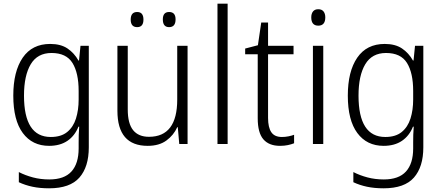

<svg xmlns="http://www.w3.org/2000/svg" viewBox="-20 -846 2393 1040"><path d="M252 -608Q309 -608 345.5 -583.5Q382 -559 405 -518H408L416 -598H461V-48Q461 58 410 116Q359 174 246 174Q196 174 156 165.5Q116 157 82 141V86Q117 104 158.5 115Q200 126 247 126Q328 126 367 83Q406 40 406 -42V-74Q406 -94 406.5 -115.5Q407 -137 409 -160H405Q385 -110 345 -83Q305 -56 246 -56Q155 -56 103.5 -125.5Q52 -195 52 -328Q52 -459 103 -533.5Q154 -608 252 -608ZM259 -559Q183 -559 146.5 -498Q110 -437 110 -328Q110 -104 255 -104Q311 -104 344 -131Q377 -158 391.5 -204Q406 -250 406 -307V-353Q406 -451 372.5 -505Q339 -559 259 -559Z M996 -598V-66H951L943 -157H940Q921 -114 881.5 -85Q842 -56 780 -56Q616 -56 616 -246V-598H672V-253Q672 -177 701 -141Q730 -105 787 -105Q940 -105 940 -307V-598ZM688 -740Q688 -781 723 -781Q757 -781 757 -740Q757 -699 723 -699Q688 -699 688 -740ZM862 -741Q862 -781 896 -781Q931 -781 931 -741Q931 -699 896 -699Q862 -699 862 -741Z M1213 -66H1158V-826H1213Z M1507 -104Q1525 -104 1542.5 -107.5Q1560 -111 1573 -116V-70Q1558 -64 1539 -60Q1520 -56 1497 -56Q1437 -56 1406.5 -91.5Q1376 -127 1376 -205V-552H1308V-583L1377 -601L1395 -724H1432V-598H1570V-552H1432V-207Q1432 -156 1449.5 -130Q1467 -104 1507 -104Z M1704 -796Q1723 -796 1732.5 -784Q1742 -772 1742 -752Q1742 -707 1704 -707Q1666 -707 1666 -752Q1666 -772 1675.5 -784Q1685 -796 1704 -796ZM1731 -598V-66H1675V-598Z M2064 -608Q2121 -608 2157.5 -583.5Q2194 -559 2217 -518H2220L2228 -598H2273V-48Q2273 58 2222 116Q2171 174 2058 174Q2008 174 1968 165.5Q1928 157 1894 141V86Q1929 104 1970.5 115Q2012 126 2059 126Q2140 126 2179 83Q2218 40 2218 -42V-74Q2218 -94 2218.5 -115.5Q2219 -137 2221 -160H2217Q2197 -110 2157 -83Q2117 -56 2058 -56Q1967 -56 1915.5 -125.5Q1864 -195 1864 -328Q1864 -459 1915 -533.5Q1966 -608 2064 -608ZM2071 -559Q1995 -559 1958.5 -498Q1922 -437 1922 -328Q1922 -104 2067 -104Q2123 -104 2156 -131Q2189 -158 2203.5 -204Q2218 -250 2218 -307V-353Q2218 -451 2184.5 -505Q2151 -559 2071 -559Z"/></svg>

Font: Noto Sans Malayalam UI SemiCondensed Light
Style: Regular
Weight: 300
Width: 4
Designer: Jelle Bosma - Monotype Design Team
Foundry: Monotype Imaging Inc.
Version: Version 2.104; ttfautohint (v1.8.4.7-5d5b)